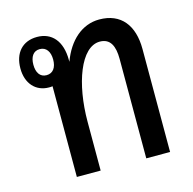

<svg xmlns="http://www.w3.org/2000/svg" viewBox="-88 -652 742 740"><g transform="rotate(-15 283.0 -282.0)"><path d="M130 0H225V-195C225 -346 274 -481 350 -481C392 -481 407 -448 407 -397V0H502V-411C502 -505 457 -564 370 -564C301 -564 246 -515 217 -436V-443C217 -520 179 -561 121 -561C62 -561 28 -521 28 -460C28 -400 63 -361 116 -361C121 -361 126 -361 130 -362ZM119 -409C93 -409 80 -430 80 -461C80 -492 93 -513 119 -513C145 -513 159 -492 159 -461C159 -429 145 -409 119 -409Z"/></g></svg>

Font: Noto Sans Thai Looped Condensed Medium
Style: Regular
Weight: 500
Width: 3
Designer: Sasikarn Vongin, Ben Mitchell
Foundry: The Fontpad Ltd
Version: Version 1.001